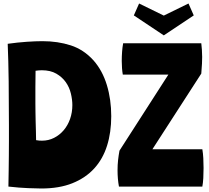

<svg xmlns="http://www.w3.org/2000/svg" viewBox="-20 -1065 1192 1096"><path d="M24 -815Q81 -823 133 -826.5Q185 -830 222 -830Q310 -830 384 -806Q458 -782 514 -720Q565 -662 590 -579.5Q615 -497 615 -402Q615 -309 591 -233Q567 -157 517.5 -103Q468 -49 393 -19Q318 11 216 11Q193 11 141.5 9Q90 7 28 0Q29 -46 29.5 -89.5Q30 -133 30.5 -175.5Q31 -218 31 -261Q31 -304 31 -350Q31 -481 29.5 -601Q28 -721 24 -815ZM218 -664Q208 -664 199.5 -663Q191 -662 183 -661Q182 -614 182 -567.5Q182 -521 182 -474Q182 -451 182.5 -425Q183 -399 183.5 -371.5Q184 -344 185 -316.5Q186 -289 186 -265Q195 -263 204 -262.5Q213 -262 220 -262Q257 -262 288.5 -278Q320 -294 343.5 -321.5Q367 -349 380 -386Q393 -423 393 -465Q393 -496 384.5 -531.5Q376 -567 355.5 -596Q335 -625 301.5 -644.5Q268 -664 218 -664ZM659 0Q651 -43 651 -93Q651 -124 654 -151Q657 -178 662 -205L941 -639H681Q678 -656 676.5 -676Q675 -696 675 -717Q675 -744 677 -770.5Q679 -797 683 -818H1129Q1131 -800 1132.5 -781Q1134 -762 1134 -740Q1134 -723 1133 -701.5Q1132 -680 1129 -645L850 -213H1135Q1139 -190 1140.5 -162.5Q1142 -135 1142 -106Q1142 -76 1140.5 -48.5Q1139 -21 1135 0ZM744 -977 774 -1045 915 -976 1056 -1045 1086 -977 915 -863Z"/></svg>

Font: Ranchers
Style: Regular
Weight: 400
Designer: Pablo Impallari, Brenda Gallo
Foundry: Pablo Impallari, Brenda Gallo
Version: Version 1.000; ttfautohint (v0.8) -G 200 -r 50